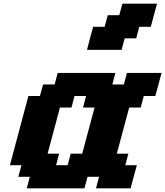

<svg xmlns="http://www.w3.org/2000/svg" viewBox="-20 -1020 895 1040"><path d="M500 0H687.5Q692.9 -21 704.1 -62.5Q715.3 -104 721.2 -125H658.7L675.3 -187.5H612.8Q624 -229 646.2 -312.5Q668.5 -396 679.7 -437.5H742.2L758.8 -500H821.3Q827.1 -520.5 838.4 -562.3Q849.6 -604 855 -625H667.5L650.9 -562.5H588.4L605 -625H292.5L275.9 -562.5H213.4L196.3 -500H133.8Q117.2 -437.5 83.7 -312.5Q50.3 -187.5 33.7 -125H96.2L79.1 -62.5H141.6L125 0H437.5L454.1 -62.5H516.6ZM346.2 -125H283.7L300.3 -187.5H237.8Q249 -229 271.2 -312.3Q293.5 -395.5 304.7 -437.5H367.2L383.8 -500H446.3L429.7 -437.5H492.2Q481 -396 458.7 -312.5Q436.5 -229 425.3 -187.5H362.8ZM451.2 -750H638.7L655.3 -812.5H717.8L734.4 -875H796.9Q802.2 -896 813.5 -937.5Q824.7 -979 830.6 -1000H643.1L626 -937.5H563.5L546.9 -875H484.4Q478.5 -854 467.5 -812.5Q456.5 -771 451.2 -750Z"/></svg>

Font: Faithful 32x
Style: SemiboldOblique
Weight: 400
Foundry: Faithful Resource Pack
Version: Version 1.0; January 27, 2023